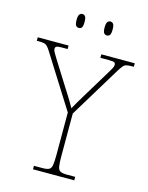

<svg xmlns="http://www.w3.org/2000/svg" viewBox="-143 -984 821 1065"><g transform="rotate(15 267.5 -451.5)"><path d="M153 0V-20H202Q227 -20 239 -26Q251 -32 254.5 -51Q258 -70 258 -108V-354L71 -651Q59 -671 50.5 -680Q42 -689 31 -691.5Q20 -694 -2 -694H-11V-714H166V-694H133Q108 -694 101.5 -689.5Q95 -685 95 -677Q95 -668 101.5 -656.5Q108 -645 118 -629L197 -503Q217 -472 236 -441.5Q255 -411 271 -382Q279 -397 292.5 -420Q306 -443 325 -474L419 -629Q429 -645 435 -656.5Q441 -668 441 -677Q441 -685 435 -689.5Q429 -694 403 -694H354V-714H546V-694H538Q517 -694 505.5 -691.5Q494 -689 486 -680Q478 -671 466 -652L286 -356V-108Q286 -70 289.5 -51Q293 -32 305 -26Q317 -20 342 -20H390V0ZM356 -823Q346 -823 339.5 -831Q333 -839 333 -863Q333 -886 339.5 -894.5Q346 -903 356 -903Q367 -903 373 -894.5Q379 -886 379 -863Q379 -839 373 -831Q367 -823 356 -823ZM195 -823Q185 -823 178.5 -831Q172 -839 172 -863Q172 -886 178.5 -894.5Q185 -903 195 -903Q206 -903 212 -894.5Q218 -886 218 -863Q218 -839 212 -831Q206 -823 195 -823Z"/></g></svg>

Font: Noto Serif Devanagari Thin
Style: Regular
Weight: 100
Designer: Universal Thirst, Indian Type Foundry and the Monotype Design Team
Foundry: Monotype Imaging Inc.
Version: Version 2.004; ttfautohint (v1.8.4.7-5d5b)